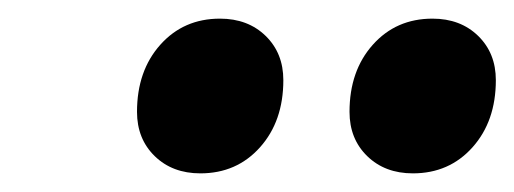

<svg xmlns="http://www.w3.org/2000/svg" viewBox="-20 -768 552 206"><path d="M423 -582Q393 -582 374 -600.5Q355 -619 355 -648Q355 -692 380 -720Q405 -748 444 -748Q474 -748 493 -729.5Q512 -711 512 -682Q512 -638 487 -610Q462 -582 423 -582ZM195 -582Q165 -582 146 -600.5Q127 -619 127 -648Q127 -692 152 -720Q177 -748 216 -748Q246 -748 265 -729.5Q284 -711 284 -682Q284 -638 259 -610Q234 -582 195 -582Z"/></svg>

Font: Platypi ExtraBold
Style: Italic
Weight: 800
Italic angle: -13°
Designer: David Sargent
Foundry: Bolt Cutter Type
Version: Version 1.200; ttfautohint (v1.8.4.7-5d5b)